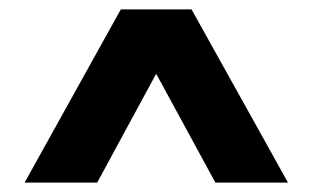

<svg xmlns="http://www.w3.org/2000/svg" viewBox="-20 -760 667 410"><path d="M32.5 -370 238 -740H389L595 -370H440L313.5 -602.5L187.5 -370Z"/></svg>

Font: Encode Sans
Style: Bold
Weight: 700
Designer: Multiple Designers
Foundry: Impallari Type
Version: Version 3.002; ttfautohint (v1.8.3) -l 8 -r 50 -G 200 -x 14 